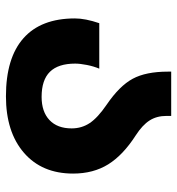

<svg xmlns="http://www.w3.org/2000/svg" viewBox="5 -591 596 646"><g transform="rotate(90 303.0 -268.0)"><path d="M42 -222Q42 -257 58 -304H211Q203 -285 198.5 -262Q194 -239 194 -223Q194 -166 221.5 -138Q249 -110 306 -110Q356 -110 384 -136.5Q412 -163 412 -211Q412 -245 394 -272Q376 -299 332 -329Q269 -372 245 -416.5Q221 -461 221 -535V-546H370V-530Q370 -497 385.5 -473Q401 -449 435 -427Q502 -384 533 -334Q564 -284 564 -216Q564 -111 494 -50.5Q424 10 304 10Q175 10 108.5 -49Q42 -108 42 -222Z"/></g></svg>

Font: Noto Sans Georgian
Style: Regular
Weight: 600
Designer: Monotype Design team
Foundry: Monotype Imaging Inc.
Version: Version 1.000